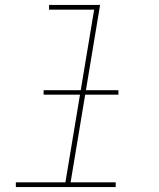

<svg xmlns="http://www.w3.org/2000/svg" viewBox="-20 -755 640 775"><path d="M44 0V-19H244L360 -716H178V-735H384L265 -19H447V0ZM156 -373V-391H458V-373Z"/></svg>

Font: Iosevka Curly ThExObl
Style: Regular
Weight: 100
Width: 7
Italic angle: -9°
Monospace: yes
Designer: Belleve Invis
Foundry: Belleve Invis
Version: Version 11.1.0; ttfautohint (v1.8.3)